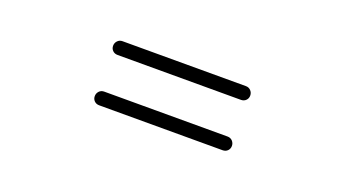

<svg xmlns="http://www.w3.org/2000/svg" viewBox="-31 -675 1063 591"><g transform="rotate(20 500.0 -380.0)"><path d="M297.9 -440.4Q288.1 -440.4 281.7 -446.8Q275.4 -453.1 275.4 -462.4Q275.4 -471.7 281.7 -478.5Q288.1 -485.4 297.9 -485.4H702.1Q711.9 -485.4 718.3 -478.5Q724.6 -471.7 724.6 -462.4Q724.6 -453.1 718.3 -446.8Q711.9 -440.4 702.1 -440.4ZM297.9 -275.4Q288.1 -275.4 281.7 -281.7Q275.4 -288.1 275.4 -297.4Q275.4 -306.6 281.7 -313.5Q288.1 -320.3 297.9 -320.3H702.1Q711.9 -320.3 718.3 -313.5Q724.6 -306.6 724.6 -297.4Q724.6 -288.1 718.3 -281.7Q711.9 -275.4 702.1 -275.4Z"/></g></svg>

Font: Gen Jyuu Gothic Heavy
Style: Bold
Weight: 900
Designer: [Source Han Sans]
Ryoko NISHIZUKA  (kana & ideographs); Paul D. Hunt (Latin, Greek & Cyrillic); Wenlong ZHANG  (bopomofo
Version: Version 1.002.20150607